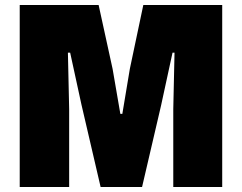

<svg xmlns="http://www.w3.org/2000/svg" viewBox="-20 -749 969 769"><path d="M59 0V-729H375L431 -473L462 -293H470L500 -473L554 -729H870V0H674V-312L679 -538H671L625 -326L549 0H383L306 -331L261 -538H252L257 -312V0Z"/></svg>

Font: Mona Sans ExtraLight Black
Style: Regular
Weight: 900
Version: Version 2.000